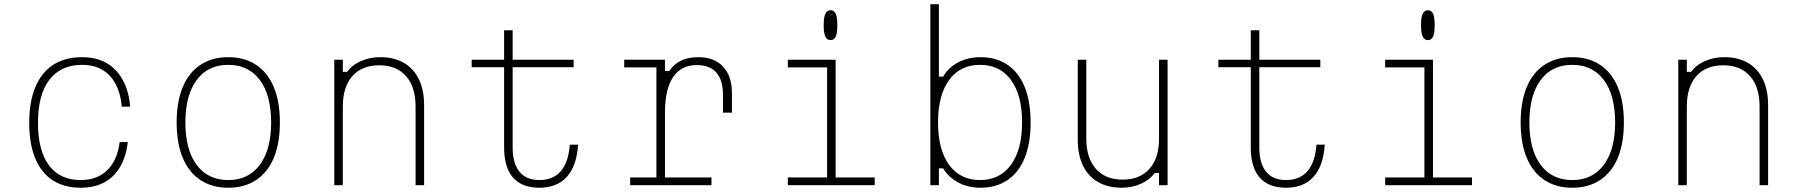

<svg xmlns="http://www.w3.org/2000/svg" viewBox="-20 -868 8440 900"><path d="M358 12Q281 12 227 -23Q173 -58 145 -126Q117 -194 117 -292Q117 -392 146 -460.5Q175 -529 230 -564.5Q285 -600 365 -600Q431 -600 478.5 -573Q526 -546 555 -494Q584 -442 590 -368H551Q542 -463 494 -513.5Q446 -564 365 -564Q265 -564 211.5 -494Q158 -424 158 -292Q158 -162 209.5 -93Q261 -24 358 -24Q435 -24 482.5 -70Q530 -116 541 -202H579Q571 -133 542.5 -85Q514 -37 467.5 -12.5Q421 12 358 12Z M1050 12Q974 12 919.5 -24Q865 -60 836.5 -128.5Q808 -197 808 -294Q808 -391 836.5 -459.5Q865 -528 919.5 -564Q974 -600 1050 -600Q1126 -600 1180.5 -564Q1235 -528 1263.5 -459.5Q1292 -391 1292 -294Q1292 -197 1263.5 -128.5Q1235 -60 1180.5 -24Q1126 12 1050 12ZM1050 -24Q1145 -24 1198 -95.5Q1251 -167 1251 -294Q1251 -422 1198 -493Q1145 -564 1050 -564Q955 -564 902 -493Q849 -422 849 -294Q849 -166 902 -95Q955 -24 1050 -24Z M1547 0V-588H1587V-531H1607Q1631 -564 1672.5 -582Q1714 -600 1762 -600Q1827 -600 1873 -573.5Q1919 -547 1943.5 -496.5Q1968 -446 1968 -375V0H1928V-369Q1928 -461 1883 -511.5Q1838 -562 1758 -562Q1677 -562 1632 -511.5Q1587 -461 1587 -369V0Z M2383 -726V-588H2669V-553H2383V-177Q2383 -102 2415 -63Q2447 -24 2508 -24Q2573 -24 2609 -66Q2645 -108 2651 -190H2690Q2683 -90 2637 -39Q2591 12 2508 12Q2427 12 2385 -35.5Q2343 -83 2343 -177V-553H2191V-588H2343V-726Z M2906 -588H3097V-535H3117Q3139 -568 3172.5 -584Q3206 -600 3254 -600Q3328 -600 3369.5 -555.5Q3411 -511 3411 -433V-340H3369V-421Q3369 -563 3246 -563Q3173 -563 3135 -506.5Q3097 -450 3097 -339V-36H3315V0H2934V-36H3057V-552H2906Z M3673 -588H3897V-36H4080V0H3673V-36H3857V-552H3673ZM3873 -680Q3857 -680 3849 -696.5Q3841 -713 3841 -750Q3841 -787 3849 -803.5Q3857 -820 3873 -820Q3890 -820 3897.5 -803.5Q3905 -787 3905 -750Q3905 -713 3897.5 -696.5Q3890 -680 3873 -680Z M4576 12Q4518 12 4472 -12.5Q4426 -37 4401 -79H4381V0H4341V-848H4381V-509H4401Q4426 -552 4472 -576Q4518 -600 4576 -600Q4650 -600 4703 -564Q4756 -528 4783.5 -459.5Q4811 -391 4811 -294Q4811 -197 4783.5 -128.5Q4756 -60 4703 -24Q4650 12 4576 12ZM4574 -24Q4667 -24 4719 -95.5Q4771 -167 4771 -294Q4771 -422 4719 -493Q4667 -564 4574 -564Q4481 -564 4429 -493Q4377 -422 4377 -294Q4377 -166 4429 -95Q4481 -24 4574 -24Z M5453 -588V0H5413V-57H5393Q5369 -25 5328 -6.5Q5287 12 5238 12Q5174 12 5127.5 -14.5Q5081 -41 5056.5 -91.5Q5032 -142 5032 -213V-588H5072V-219Q5072 -127 5117 -76.5Q5162 -26 5242 -26Q5323 -26 5368 -76.5Q5413 -127 5413 -219V-588Z M5883 -726V-588H6169V-553H5883V-177Q5883 -102 5915 -63Q5947 -24 6008 -24Q6073 -24 6109 -66Q6145 -108 6151 -190H6190Q6183 -90 6137 -39Q6091 12 6008 12Q5927 12 5885 -35.5Q5843 -83 5843 -177V-553H5691V-588H5843V-726Z M6473 -588H6697V-36H6880V0H6473V-36H6657V-552H6473ZM6673 -680Q6657 -680 6649 -696.5Q6641 -713 6641 -750Q6641 -787 6649 -803.5Q6657 -820 6673 -820Q6690 -820 6697.5 -803.5Q6705 -787 6705 -750Q6705 -713 6697.5 -696.5Q6690 -680 6673 -680Z M7350 12Q7274 12 7219.5 -24Q7165 -60 7136.5 -128.5Q7108 -197 7108 -294Q7108 -391 7136.5 -459.5Q7165 -528 7219.5 -564Q7274 -600 7350 -600Q7426 -600 7480.5 -564Q7535 -528 7563.5 -459.5Q7592 -391 7592 -294Q7592 -197 7563.5 -128.5Q7535 -60 7480.5 -24Q7426 12 7350 12ZM7350 -24Q7445 -24 7498 -95.5Q7551 -167 7551 -294Q7551 -422 7498 -493Q7445 -564 7350 -564Q7255 -564 7202 -493Q7149 -422 7149 -294Q7149 -166 7202 -95Q7255 -24 7350 -24Z M7847 0V-588H7887V-531H7907Q7931 -564 7972.5 -582Q8014 -600 8062 -600Q8127 -600 8173 -573.5Q8219 -547 8243.5 -496.5Q8268 -446 8268 -375V0H8228V-369Q8228 -461 8183 -511.5Q8138 -562 8058 -562Q7977 -562 7932 -511.5Q7887 -461 7887 -369V0Z"/></svg>

Font: Martian Mono SemiExpanded Thin
Style: Regular
Weight: 250
Monospace: yes
Version: Version 0.930